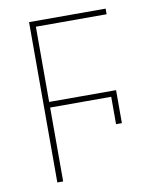

<svg xmlns="http://www.w3.org/2000/svg" viewBox="-81 -778 692 842"><g transform="rotate(-10 265.0 -357.0)"><path d="M106 0V-714H447V-689H132V-354H430V-207H404V-329H132V0Z"/></g></svg>

Font: Noto Sans Mono Condensed Thin
Style: Regular
Weight: 100
Width: 3
Designer: Monotype Design Team
Foundry: Monotype Imaging Inc.
Version: Version 2.014; ttfautohint (v1.8.4.7-5d5b)